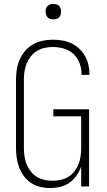

<svg xmlns="http://www.w3.org/2000/svg" viewBox="-20 -944 540 972"><path d="M233 8Q208 8 183 2Q158 -4 137 -18Q116 -32 101 -52.5Q86 -73 77 -96.5Q68 -120 64.5 -145Q61 -170 61 -195V-540Q61 -566 65 -592Q69 -618 79.5 -642Q90 -666 107 -686Q124 -706 146.5 -719Q169 -732 195 -737.5Q221 -743 247 -743Q271 -743 295 -739Q319 -735 340.5 -725Q362 -715 380 -698.5Q398 -682 410 -661Q422 -640 427.5 -616Q433 -592 433 -568V-565H393V-568Q393 -596 383 -623.5Q373 -651 352 -670.5Q331 -690 303.5 -698Q276 -706 247 -706Q226 -706 205.5 -701.5Q185 -697 167 -686Q149 -675 136 -658.5Q123 -642 115 -622.5Q107 -603 104 -582Q101 -561 101 -540V-195Q101 -174 104 -153Q107 -132 114.5 -113Q122 -94 135 -77Q148 -60 166 -49Q184 -38 204.5 -33.5Q225 -29 246 -29Q267 -29 287.5 -33.5Q308 -38 326 -49Q344 -60 357 -77Q370 -94 377.5 -113Q385 -132 388 -153Q391 -174 391 -195V-355H250V-391H431V0H391V-100Q382 -76 367 -54.5Q352 -33 331 -18.5Q310 -4 284.5 2Q259 8 233 8ZM250 -846Q242 -846 234.5 -848Q227 -850 221 -856Q215 -862 213 -869.5Q211 -877 211 -885Q211 -893 213 -900.5Q215 -908 221 -914Q227 -920 234.5 -922Q242 -924 250 -924Q258 -924 265.5 -922Q273 -920 279 -914Q285 -908 287 -900.5Q289 -893 289 -885Q289 -877 287 -869.5Q285 -862 279 -856Q273 -850 265.5 -848Q258 -846 250 -846Z"/></svg>

Font: Iosevka Extralight
Style: Regular
Weight: 200
Monospace: yes
Designer: Belleve Invis
Foundry: Belleve Invis
Version: Version 32.0.1; ttfautohint (v1.8.4)